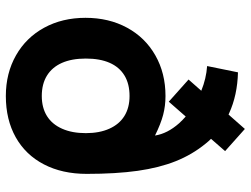

<svg xmlns="http://www.w3.org/2000/svg" viewBox="-118 -704 838 641"><g transform="rotate(90 300.5 -384.0)"><path d="M301 15Q225 15 165.5 -18.8Q106 -52.5 73 -113Q40 -173.5 40 -251Q40 -329 73 -389.8Q106 -450.5 165.5 -484.2Q225 -518 301 -518Q334 -518 363.8 -510.2Q393.5 -502.5 433 -483Q426.5 -524.5 392 -563.5Q381.5 -575 369.5 -585.5L320 -529L246 -595L283.5 -637.5Q243 -654 201 -657L222 -760Q298.5 -758 358.5 -730.5Q361 -729.5 363 -728.5L411 -783L485 -717L444 -670Q452.5 -661.5 460 -652Q496.5 -607.5 518.5 -552.5Q540.5 -497.5 550.8 -425.2Q561 -353 561 -255Q561 -173 529.2 -112Q497.5 -51 438.8 -18Q380 15 301 15ZM301 -105Q340 -105 367.8 -122.2Q395.5 -139.5 410.2 -172.8Q425 -206 425 -252Q425 -297.5 410.2 -330.5Q395.5 -363.5 367.8 -380.8Q340 -398 301 -398Q260.5 -398 232.5 -381Q204.5 -364 190.2 -331.5Q176 -299 176 -252Q176 -205 190.5 -172.2Q205 -139.5 233 -122.2Q261 -105 301 -105Z"/></g></svg>

Font: Vela Sans ExtBd
Style: Regular
Weight: 800
Designer: Principal design: Mikhail Sharanda - project Manrope.
Design modification: Ravid Balaliev
Foundry: Mikhail Sharanda
Version: Version 1.001